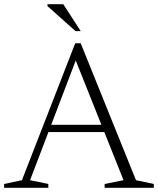

<svg xmlns="http://www.w3.org/2000/svg" viewBox="-22 -890 750 910"><path d="M189.5 -264V-298.5H499.5V-264ZM622.5 -36 707 -18V0H474V-18L563.5 -36L326.5 -629.5H347L120.5 -36L207 -18V0H-2.5V-18L82 -36L334.5 -685H360.5ZM360.5 -742.5H336L203 -861V-870H278Z"/></svg>

Font: Newsreader 16pt 16pt Light
Style: Regular
Weight: 300
Version: Version 1.003